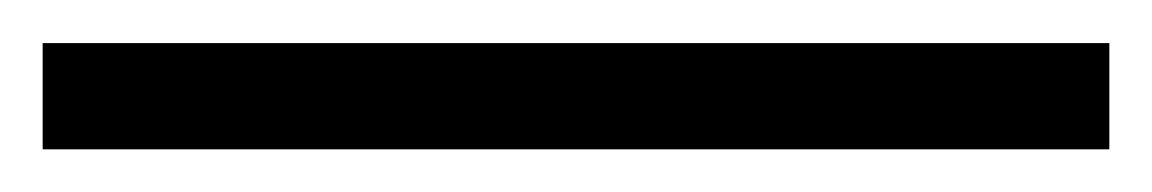

<svg xmlns="http://www.w3.org/2000/svg" viewBox="-20 55 540 90"><path d="M0 75.2H500V125H0Z"/></svg>

Font: Twentytwelve Slab
Style: TwentytwelveSlab
Weight: 400
Designer: Domenico Catapano
Version: Version 1.00 2012